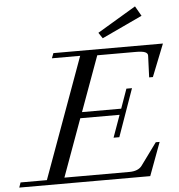

<svg xmlns="http://www.w3.org/2000/svg" viewBox="-98 -917 904 972"><g transform="rotate(-5 354.0 -431.5)"><path d="M447.3 -716.3 427.7 -745.6 624 -862.8 652.8 -812.5ZM-39.6 0 -30.8 -25.4H103L325.7 -637.7H182.1L191.9 -663.1H748.5L683.1 -498.5H664.1L668.5 -608.4Q668.9 -621.1 654.5 -627Q640.1 -632.8 607.9 -632.8H412.1L310.1 -353H509.3L544.4 -451.7H572.8L487.3 -210H458L498.5 -322.8H298.8L192.4 -30.3H522Q567.9 -30.3 586.9 -56.2L668.9 -168.5H688.5L626 0Z"/></g></svg>

Font: Elstob
Style: Italic
Weight: 400
Italic angle: -20°
Designer: Peter S. Baker
Version: Version 1.015